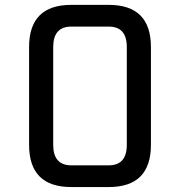

<svg xmlns="http://www.w3.org/2000/svg" viewBox="-20 -757 728 777"><path d="M268.6 -87.9H419.9Q493.2 -87.9 493.2 -170.9V-566.4Q493.2 -649.4 419.9 -649.4H268.6Q195.3 -649.4 195.3 -566.4V-170.9Q195.3 -87.9 268.6 -87.9ZM268.6 0Q97.7 0 97.7 -170.9V-566.4Q97.7 -737.3 268.6 -737.3H419.9Q590.8 -737.3 590.8 -566.4V-170.9Q590.8 0 419.9 0Z"/></svg>

Font: Nova Square
Style: Book
Weight: 400
Version: Version 2.000